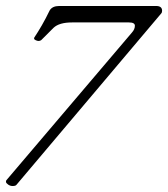

<svg xmlns="http://www.w3.org/2000/svg" viewBox="-58 -427 562 642"><path d="M-16 195Q-24 195 -31 190Q-38 185 -38 181Q-38 178 -37 176L383 -318Q393 -329 393 -341Q393 -352 373 -352H183Q140 -352 121 -334L80 -293Q76 -290 71 -290Q67 -290 61.5 -292.5Q56 -295 56 -298Q56 -301 57 -302Q69 -320 82 -342.5Q95 -365 108 -392Q117 -407 140 -407H464Q484 -407 484 -391Q484 -385 481 -382L-3 191Q-6 195 -16 195Z"/></svg>

Font: Junicode SmExp
Style: Italic
Weight: 400
Width: 6
Italic angle: -11°
Designer: Peter S. Baker
Version: Version 2.205; ttfautohint (v1.8.4)